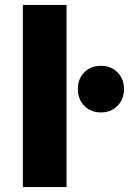

<svg xmlns="http://www.w3.org/2000/svg" viewBox="-20 -762 525 782"><path d="M73 -742H251V0H73ZM485 -399Q485 -358 458.5 -331Q432 -304 391 -304Q350 -304 323.5 -331Q297 -358 297 -399Q297 -441 323.5 -467.5Q350 -494 391 -494Q432 -494 458.5 -467.5Q485 -441 485 -399Z"/></svg>

Font: Gontserrat
Style: Bold
Weight: 700
Designer: Julieta Ulanovsky
Foundry: Julieta Ulanovsky
Version: Version 6.001